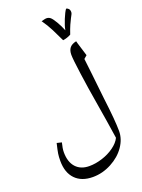

<svg xmlns="http://www.w3.org/2000/svg" viewBox="-245 -1169 1190 1612"><g transform="rotate(-20 350.0 -363.0)"><path d="M585.9 96.2Q564 -52.7 530.8 -250Q510.3 -369.1 491 -508.5Q471.7 -647.9 471.7 -686Q471.7 -725.1 489.5 -748Q507.3 -771 548.8 -779.8Q551.8 -768.6 554.4 -758.8Q557.1 -749 590.8 -640.1L563 -616.2L578.1 -485.8L604 -249Q629.9 -42 629.9 51.8Q629.9 122.6 584.7 188.5Q539.6 254.4 459.5 297.1Q379.4 339.8 293 339.8Q192.4 339.8 136.2 282Q80.1 224.1 80.1 119.1Q80.1 82.5 84.2 54.9Q88.4 27.3 103 -33.2L146 -22.9Q132.8 27.3 132.8 61Q132.8 147.9 176 195.6Q219.2 243.2 295.9 243.2Q352.1 243.2 411.9 224.1Q471.7 205.1 519 170.9Q566.4 136.7 585.9 96.2ZM495.1 -897Q501.5 -934.6 523.7 -988.8Q545.9 -1043 563 -1065.9Q575.2 -1064.5 584.7 -1054.2Q594.2 -1043.9 594.2 -1023.9Q594.2 -1015.1 588.9 -1004.6Q583.5 -994.1 573.7 -975.6Q564 -957 550.5 -927Q537.1 -897 521 -849.1Q490.7 -831.5 449.2 -825.2Q423.3 -880.9 396.5 -934.1Q369.6 -987.3 334 -1037.1L356 -1042.5Q369.1 -1046.4 380.4 -1046.4Q399.4 -1046.4 414.6 -1034.2Q429.7 -1022 453.6 -981.7Q477.5 -941.4 495.1 -897Z"/></g></svg>

Font: Droid Arabic Naskh
Style: Regular
Weight: 400
Designer: Pascal Zoghbi
Foundry: Ascender Corporation
Version: Version 1.00